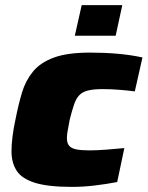

<svg xmlns="http://www.w3.org/2000/svg" viewBox="-20 -724 578 752"><path d="M262 8Q167 8 115.5 -8.5Q64 -25 44.5 -56.5Q25 -88 25 -131Q25 -156 29 -189Q33 -222 41 -258Q52 -314 66 -361Q80 -408 109 -443.5Q138 -479 191 -498.5Q244 -518 333 -518Q389 -518 440.5 -513.5Q492 -509 538 -499L508 -366Q487 -369 451.5 -372Q416 -375 383 -375Q346 -375 324.5 -369.5Q303 -364 290.5 -351Q278 -338 270 -314.5Q262 -291 253 -255Q249 -232 245.5 -214.5Q242 -197 242 -184Q242 -164 250.5 -153.5Q259 -143 278.5 -139Q298 -135 331 -135Q359 -135 397.5 -138Q436 -141 467 -144L439 -11Q397 -3 351.5 2.5Q306 8 262 8ZM273 -584 300 -704H459L433 -584Z"/></svg>

Font: Saira Expanded ExtraBold
Style: Italic
Weight: 800
Width: 7
Italic angle: -12°
Designer: Hector Gatti with collaboration of the Omnibus-Type team
Foundry: Omnibus-Type
Version: Version 1.101